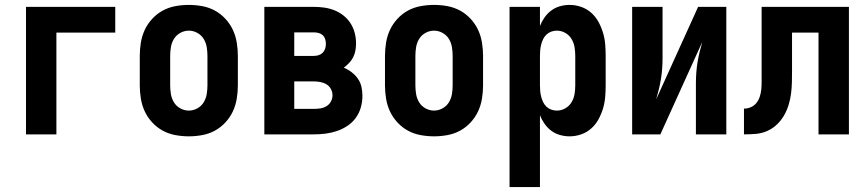

<svg xmlns="http://www.w3.org/2000/svg" viewBox="-20 -548 3540 783"><path d="M86 0V-520H450V-415H210V0Z M750 8Q723 8 695.5 3Q668 -2 644 -15Q620 -28 601 -48.5Q582 -69 570.5 -93.5Q559 -118 554.5 -145.5Q550 -173 550 -200V-320Q550 -347 554.5 -374.5Q559 -402 570.5 -426.5Q582 -451 601 -471.5Q620 -492 644 -505Q668 -518 695.5 -523Q723 -528 750 -528Q777 -528 804.5 -523Q832 -518 856 -505Q880 -492 899 -471.5Q918 -451 929.5 -426.5Q941 -402 945.5 -374.5Q950 -347 950 -320V-200Q950 -173 945.5 -145.5Q941 -118 929.5 -93.5Q918 -69 899 -48.5Q880 -28 856 -15Q832 -2 804.5 3Q777 8 750 8ZM750 -97Q768 -97 784.5 -106Q801 -115 810.5 -130.5Q820 -146 823 -164Q826 -182 826 -200V-320Q826 -338 823 -356Q820 -374 810.5 -389.5Q801 -405 784.5 -414Q768 -423 750 -423Q732 -423 715.5 -414Q699 -405 689.5 -389.5Q680 -374 677 -356Q674 -338 674 -320V-200Q674 -182 677 -164Q680 -146 689.5 -130.5Q699 -115 715.5 -106Q732 -97 750 -97Z M1058 0V-520H1260Q1281 -520 1302.5 -517Q1324 -514 1344 -506Q1364 -498 1381 -484.5Q1398 -471 1409.5 -453Q1421 -435 1426.5 -414Q1432 -393 1432 -371Q1432 -357 1429.5 -342.5Q1427 -328 1420.5 -315Q1414 -302 1404 -291.5Q1394 -281 1382 -272Q1399 -265 1414 -253.5Q1429 -242 1439.5 -227Q1450 -212 1454 -194Q1458 -176 1458 -157Q1458 -133 1451.5 -110Q1445 -87 1431 -67.5Q1417 -48 1396.5 -34.5Q1376 -21 1353.5 -13.5Q1331 -6 1307.5 -3Q1284 0 1260 0ZM1180 -320H1260Q1270 -320 1279.5 -323Q1289 -326 1296 -333Q1303 -340 1306 -349.5Q1309 -359 1309 -369Q1309 -369 1309 -369Q1309 -369 1309 -369Q1309 -379 1306 -388.5Q1303 -398 1296 -404.5Q1289 -411 1279.5 -413.5Q1270 -416 1260 -416H1180ZM1180 -104H1260Q1273 -104 1286.5 -106Q1300 -108 1311.5 -115Q1323 -122 1329.5 -134Q1336 -146 1336 -159Q1336 -173 1329.5 -185Q1323 -197 1311.5 -204Q1300 -211 1286.5 -213.5Q1273 -216 1260 -216H1180Z M1750 8Q1723 8 1695.5 3Q1668 -2 1644 -15Q1620 -28 1601 -48.5Q1582 -69 1570.5 -93.5Q1559 -118 1554.5 -145.5Q1550 -173 1550 -200V-320Q1550 -347 1554.5 -374.5Q1559 -402 1570.5 -426.5Q1582 -451 1601 -471.5Q1620 -492 1644 -505Q1668 -518 1695.5 -523Q1723 -528 1750 -528Q1777 -528 1804.5 -523Q1832 -518 1856 -505Q1880 -492 1899 -471.5Q1918 -451 1929.5 -426.5Q1941 -402 1945.5 -374.5Q1950 -347 1950 -320V-200Q1950 -173 1945.5 -145.5Q1941 -118 1929.5 -93.5Q1918 -69 1899 -48.5Q1880 -28 1856 -15Q1832 -2 1804.5 3Q1777 8 1750 8ZM1750 -97Q1768 -97 1784.5 -106Q1801 -115 1810.5 -130.5Q1820 -146 1823 -164Q1826 -182 1826 -200V-320Q1826 -338 1823 -356Q1820 -374 1810.5 -389.5Q1801 -405 1784.5 -414Q1768 -423 1750 -423Q1732 -423 1715.5 -414Q1699 -405 1689.5 -389.5Q1680 -374 1677 -356Q1674 -338 1674 -320V-200Q1674 -182 1677 -164Q1680 -146 1689.5 -130.5Q1699 -115 1715.5 -106Q1732 -97 1750 -97Z M2058 215V-520H2182V-442Q2189 -460 2200.5 -476.5Q2212 -493 2228 -505Q2244 -517 2263.5 -522.5Q2283 -528 2303 -528Q2327 -528 2350 -520Q2373 -512 2391 -496Q2409 -480 2420.5 -459Q2432 -438 2439 -415Q2446 -392 2448 -368Q2450 -344 2450 -320V-200Q2450 -176 2448 -152Q2446 -128 2439 -105Q2432 -82 2420.5 -61Q2409 -40 2391 -24Q2373 -8 2350 0Q2327 8 2303 8Q2283 8 2263.5 2.5Q2244 -3 2228 -15Q2212 -27 2200.5 -43.5Q2189 -60 2182 -78V215ZM2251 -97Q2269 -97 2285 -106Q2301 -115 2310.5 -130.5Q2320 -146 2323 -164Q2326 -182 2326 -200V-320Q2326 -338 2323 -356Q2320 -374 2310.5 -389.5Q2301 -405 2285 -414Q2269 -423 2251 -423Q2239 -423 2228 -419Q2217 -415 2208.5 -407Q2200 -399 2195 -388.5Q2190 -378 2187 -366.5Q2184 -355 2183 -343.5Q2182 -332 2182 -320V-200Q2182 -188 2183 -176.5Q2184 -165 2187 -153.5Q2190 -142 2195 -131.5Q2200 -121 2208.5 -113Q2217 -105 2228 -101Q2239 -97 2251 -97Z M2558 0V-520H2682V-312Q2682 -291 2680.5 -269.5Q2679 -248 2675.5 -226.5Q2672 -205 2667 -184.5Q2662 -164 2656 -143L2827 -520H2942V0H2818V-208Q2818 -229 2819.5 -250.5Q2821 -272 2824.5 -293.5Q2828 -315 2833 -335.5Q2838 -356 2844 -377L2673 0Z M3014 0V-105Q3029 -105 3042.5 -111Q3056 -117 3065 -128.5Q3074 -140 3078.5 -154Q3083 -168 3084.5 -182.5Q3086 -197 3086 -212Q3086 -227 3086 -241Q3086 -246 3086 -251Q3086 -256 3086 -261V-520H3442V0H3318V-415H3210V-261Q3210 -237 3209.5 -213.5Q3209 -190 3206 -166.5Q3203 -143 3196 -120Q3189 -97 3177 -76.5Q3165 -56 3147.5 -39.5Q3130 -23 3108 -13.5Q3086 -4 3062 -2Q3038 0 3014 0Z"/></svg>

Font: Iosevka SS04 Extrabold
Style: Regular
Weight: 800
Monospace: yes
Designer: Belleve Invis
Foundry: Belleve Invis
Version: Version 19.0.0; ttfautohint (v1.8.4)